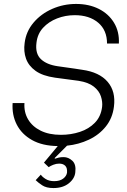

<svg xmlns="http://www.w3.org/2000/svg" viewBox="-20 -731 646 974"><path d="M187 155Q194 166 211.5 177Q229 188 255 188Q283 188 300 175.5Q317 163 320 145Q322 121 311 110Q300 99 280 99Q265 99 250 105Q235 111 227 117L203 94L273 10Q195 9 142.5 -20.5Q90 -50 65 -99Q40 -148 44 -208H104Q101 -162 122.5 -125.5Q144 -89 186.5 -68Q229 -47 289 -47Q340 -47 385.5 -62Q431 -77 461.5 -108.5Q492 -140 498 -189Q501 -214 492 -242Q483 -270 456 -291.5Q429 -313 379 -321Q349 -325 319 -329Q289 -333 259 -337Q196 -346 160.5 -371.5Q125 -397 112 -433.5Q99 -470 105 -513Q112 -571 150 -616Q188 -661 245 -686Q302 -711 366 -711Q431 -711 481 -686Q531 -661 558.5 -615.5Q586 -570 583 -510H523Q523 -578 478 -616Q433 -654 359 -654Q312 -654 269.5 -637.5Q227 -621 198.5 -590Q170 -559 165 -514Q158 -459 187.5 -431Q217 -403 273 -395Q289 -393 312 -389.5Q335 -386 358 -383Q381 -380 397 -377Q484 -365 526 -316Q568 -267 558 -190Q551 -132 517 -89.5Q483 -47 431 -22.5Q379 2 320 8L257 71L259 74Q268 71 278 68.5Q288 66 303 66Q327 66 347 84.5Q367 103 362 143Q359 175 329 199Q299 223 251 223Q215 223 194 209Q173 195 161 183Z"/></svg>

Font: Haskoy Light
Style: Italic
Weight: 300
Designer: Ertekin Erdin
Foundry: Ertekin Erdin
Version: Version 2.000; ttfautohint (v1.8.4.7-5d5b)